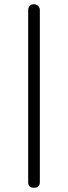

<svg xmlns="http://www.w3.org/2000/svg" viewBox="-20 -715 320 906"><path d="M140 171Q113 171 113 145V-668Q113 -678 119.5 -686.5Q126 -695 139 -695Q153 -695 160.5 -686.5Q168 -678 168 -669V145Q168 171 140 171Z"/></svg>

Font: Agu Display
Style: Regular
Weight: 400
Designer: Oluwaseun Badejo
Version: Version 1.103